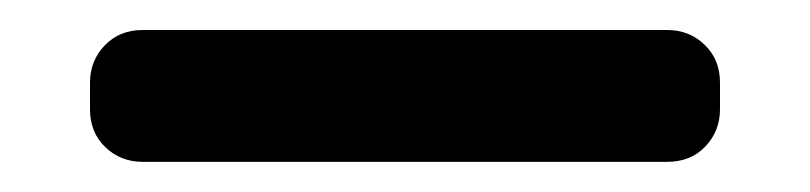

<svg xmlns="http://www.w3.org/2000/svg" viewBox="-20 62 540 128"><path d="M424.8 82Q439.5 82 449.7 91.8Q460 101.6 460 117.2V134.8Q460 149.4 450.2 159.7Q440.4 169.9 424.8 169.9H75.2Q60.5 169.9 50.3 160.2Q40 150.4 40 134.8V117.2Q40 102.5 49.8 92.3Q59.6 82 75.2 82Z"/></svg>

Font: Rounded-L Mgen+ 1m bold
Style: Bold
Weight: 700
Designer: [Source Han Sans]
Ryoko NISHIZUKA  (kana & ideographs); Paul D. Hunt (Latin, Greek & Cyrillic); Wenlong ZHANG  (bopomofo
Version: Version 1.059.20150602